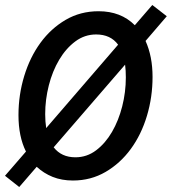

<svg xmlns="http://www.w3.org/2000/svg" viewBox="-39 -711 688 769"><path d="M253 12Q208 12 172 -2.5Q136 -17 108 -43L38 38L-19 -7L65 -104Q35 -164 35 -250Q35 -331 58 -406.5Q81 -482 123 -539.5Q165 -597 224 -631.5Q283 -666 356 -666Q445 -666 501 -610L571 -691L629 -646L544 -547Q572 -485 572 -403Q572 -322 549.5 -247Q527 -172 485 -114.5Q443 -57 384 -22.5Q325 12 253 12ZM142 -254Q142 -239 143 -225Q144 -211 146 -198L434 -532Q404 -573 346 -573Q300 -573 262.5 -545Q225 -517 198 -471.5Q171 -426 156.5 -369Q142 -312 142 -254ZM263 -81Q309 -81 346 -109Q383 -137 409.5 -182.5Q436 -228 450.5 -285Q465 -342 465 -401Q465 -429 462 -452L176 -121Q207 -81 263 -81Z"/></svg>

Font: Source Code Pro Semibold
Style: Italic
Weight: 600
Italic angle: -11°
Monospace: yes
Designer: Paul D. Hunt, Teo Tuominen
Foundry: Adobe Systems Incorporated
Version: Version 1.050;PS 1.000;hotconv 16.6.51;makeotf.lib2.5.65220